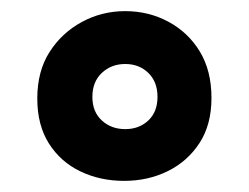

<svg xmlns="http://www.w3.org/2000/svg" viewBox="-20 -800 447 345"><path d="M203 -475Q160 -475 124.5 -492Q89 -509 68 -542Q47 -575 47 -623Q47 -672 69 -706.5Q91 -741 127 -760.5Q163 -780 205 -780Q247 -780 282.5 -761Q318 -742 339 -707.5Q360 -673 360 -624Q360 -576 338.5 -543Q317 -510 281.5 -492.5Q246 -475 203 -475ZM205 -568Q230 -568 246.5 -583.5Q263 -599 263 -626Q263 -653 246.5 -669Q230 -685 205 -685Q180 -685 163 -669Q146 -653 146 -626Q146 -599 163 -583.5Q180 -568 205 -568Z"/></svg>

Font: Onest
Style: Bold
Weight: 700
Designer: Dmitri Voloshin, Andrey Kudryavtsev
Foundry: Dmitri Voloshin, Andrey Kudryavtsev
Version: Version 1.000;gftools[0.9.33]